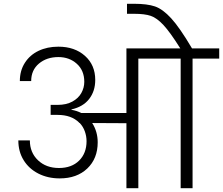

<svg xmlns="http://www.w3.org/2000/svg" viewBox="-20 -996 1180 1016"><path d="M1140 -740V-686H999V0H936V-686H712V0H649V-344L468 -345Q497 -299 497 -243Q497 -157 442 -104.5Q387 -52 296 -52Q233 -52 183 -77.5Q133 -103 105 -148.5Q77 -194 77 -253H138Q138 -189 181 -148Q224 -107 292 -107Q359 -107 398.5 -146Q438 -185 438 -249Q438 -275 429 -300.5Q420 -326 402 -345H400L399 -347Q358 -388 285 -388H248V-441H285Q331 -441 363 -458.5Q395 -476 410.5 -504Q426 -532 426 -563Q426 -623 386.5 -658.5Q347 -694 289 -694Q227 -694 186 -659.5Q145 -625 145 -567H85Q85 -622 111.5 -663.5Q138 -705 184 -727Q230 -749 289 -749Q375 -749 429.5 -700.5Q484 -652 484 -573Q484 -514 452 -472.5Q420 -431 358 -417V-415Q387 -410 410 -398H649V-740H934Q880 -826 845 -863.5Q810 -901 778 -912Q746 -923 690 -923H652V-976H689Q759 -976 800 -962Q841 -948 886 -899Q931 -850 996 -740Z"/></svg>

Font: Fz Poppins Light
Style: Regular
Weight: 300
Designer: Ninad Kale (Devanagari), Jonny Pinhorn (Latin)
Foundry: Indian Type Foundry
Version: Vit hóa bi Vntype.Com & FontZin.Com